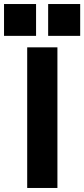

<svg xmlns="http://www.w3.org/2000/svg" viewBox="-60 -933 418 953"><path d="M75 -698H225V0H75ZM338 -913V-755H179V-913ZM119 -913V-755H-40V-913Z"/></svg>

Font: iA Writer Duo V
Style: Regular
Weight: 400
Designer: Mike Abbink, Paul van der Laan, Pieter van Rosmalen, Oliver Reichenstein
Foundry: Information Architects Inc.
Version: Version 2.000